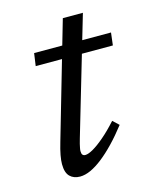

<svg xmlns="http://www.w3.org/2000/svg" viewBox="-91 -609 537 679"><g transform="rotate(-15 178.0 -269.5)"><path d="M67.5 -408.5 74 -454.5H355.5L350 -408.5ZM152 -121Q149 -111 147 -102.8Q145 -94.5 143.8 -88Q142.5 -81.5 142.5 -77Q142.5 -67.5 146 -63.5Q149.5 -59.5 156 -59.5Q167 -59.5 185.2 -70Q203.5 -80.5 227.2 -100.8Q251 -121 278.5 -151.5L300.5 -131Q274.5 -97.5 249.5 -71.5Q224.5 -45.5 201.5 -27.5Q178.5 -9.5 157.8 0Q137 9.5 118.5 9.5Q95.5 9.5 81.5 -4.2Q67.5 -18 67.5 -49.5Q67.5 -63 71 -82Q74.5 -101 82.5 -128L204 -547.5H277.5Z"/></g></svg>

Font: Newsreader
Style: Italic
Weight: 400
Italic angle: -17°
Designer: Hugues Gentile
Foundry: Production Type
Version: Version 1.003